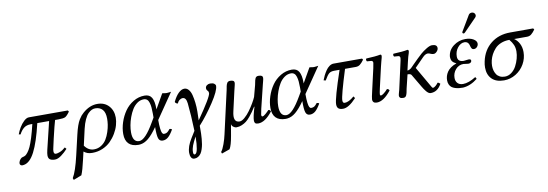

<svg xmlns="http://www.w3.org/2000/svg" viewBox="-64 -1141 5247 1837"><g transform="rotate(-10 2560.0 -222.5)"><path d="M590.8 -429.2 599.1 -417Q571.8 -378.4 553.7 -369.6Q535.6 -360.8 487.8 -360.8H455.1Q442.4 -320.3 411.1 -187Q406.7 -166 393.1 -106Q387.2 -83 387.2 -67.9Q387.2 -41 407.2 -41Q421.9 -41 447.5 -51Q473.1 -61 501 -85.9Q502.9 -83.5 507.6 -77.9Q512.2 -72.3 514.2 -69.8Q485.8 -38.6 451.7 -13.2Q417.5 12.2 389.2 12.2Q358.4 12.2 341.3 1Q324.2 -10.3 324.2 -40Q324.2 -58.1 332 -91.8Q355 -192.4 397 -360.8H282.2Q240.2 -181.6 192.6 -89.4Q145 2.9 84 11.2Q80.1 12.2 71.8 12.2Q62.5 12.2 55.2 6.6Q47.9 1 47.9 -11.2Q47.9 -14.2 49.8 -22Q54.7 -38.1 65.4 -50.5Q76.2 -63 90.8 -65.9Q91.8 -65.9 93.5 -66.4Q95.2 -66.9 96.2 -66.9Q106.9 -69.8 116 -75.4Q125 -81.1 139.9 -99.9Q154.8 -118.7 168.5 -148.2Q182.1 -177.7 199.5 -232.7Q216.8 -287.6 233.9 -360.8H216.8Q177.7 -360.8 151.6 -340.6Q125.5 -320.3 106 -282.2Q103 -282.7 97.4 -283.7Q91.8 -284.7 88.9 -285.2Q100.1 -316.9 119.1 -349.1Q138.2 -381.3 163.8 -405.3Q189.5 -429.2 211.9 -429.2H231.9Z M947.8 -286.1Q947.8 -347.2 922.1 -375.5Q896.5 -403.8 852.1 -403.8Q835 -403.8 818.6 -396.5Q802.2 -389.2 783.7 -371.1Q765.1 -353 748 -316.4Q731 -279.8 718.8 -228L683.1 -70.8Q719.7 -19 773.9 -19Q813.5 -19 845.2 -39.8Q877 -60.5 895.5 -91.1Q914.1 -121.6 926.5 -159.7Q939 -197.8 943.4 -229Q947.8 -260.3 947.8 -286.1ZM610.8 204.1 531.7 234.9 524.9 216.8Q560.5 159.2 595.7 6.8L640.1 -184.1Q651.4 -233.4 663.8 -268.8Q676.3 -304.2 689.9 -326.2Q703.6 -348.1 712.9 -358.9Q722.2 -369.6 736.8 -382.8Q804.2 -441.9 878.9 -441.9Q948.2 -441.9 989.5 -397Q1030.8 -352.1 1030.8 -283.2Q1030.8 -249 1020 -210.2Q1009.3 -171.4 986.1 -132.1Q962.9 -92.8 930.9 -60.8Q898.9 -28.8 852.5 -8.8Q806.2 11.2 752.9 11.2Q724.6 11.2 706.3 4.6Q688 -2 669.9 -16.1Q668.5 -10.3 661.4 21Q654.3 52.2 652.8 58.1Q629.9 159.7 610.8 204.1Z M1362.8 -179.2 1386.7 -220.2V-259.8Q1386.7 -294.9 1384.3 -319.6Q1381.8 -344.2 1375.2 -365.7Q1368.7 -387.2 1356 -397.7Q1343.3 -408.2 1323.7 -408.2Q1290 -408.2 1260.7 -387.5Q1231.4 -366.7 1211.7 -334.5Q1191.9 -302.2 1177.5 -262.7Q1163.1 -223.1 1156.5 -186Q1149.9 -148.9 1149.9 -118.2Q1149.9 -22 1213.9 -22Q1272.5 -22 1362.8 -179.2ZM1337.9 -441.9Q1386.7 -441.9 1407.2 -406.5Q1427.7 -371.1 1427.7 -301.8V-292L1508.8 -434.1Q1513.7 -434.1 1524.4 -432.4Q1535.2 -430.7 1537.6 -430.2L1552.7 -429.2Q1560.5 -428.7 1575 -431.4Q1589.4 -434.1 1594.7 -434.1L1426.8 -189Q1426.8 -136.2 1430.7 -104.5Q1434.6 -72.8 1441.4 -60.8Q1448.2 -48.8 1459 -48.8Q1477.1 -48.8 1489 -56.4Q1501 -64 1518.1 -85.9Q1533.7 -85.9 1541 -77.1Q1513.7 -29.3 1489.7 -8.5Q1465.8 12.2 1436 12.2Q1404.8 12.2 1394.8 -18.3Q1384.8 -48.8 1385.7 -127.9Q1336.9 -58.6 1297.4 -25.9Q1257.8 6.8 1215.8 11.2Q1210.9 12.2 1200.7 12.2Q1137.7 12.2 1105.7 -20.3Q1073.7 -52.7 1073.7 -115.2Q1073.7 -170.4 1092.5 -227.8Q1111.3 -285.2 1144.5 -333Q1177.7 -380.9 1228.8 -411.4Q1279.8 -441.9 1337.9 -441.9Z M1700.7 170.9Q1700.7 195.8 1712.9 195.8Q1733.4 195.8 1742.2 146.7Q1751 97.7 1751 38.1V28.8Q1725.6 75.7 1713.1 108.2Q1700.7 140.6 1700.7 170.9ZM1663.6 171.9Q1663.6 111.3 1710.9 36.1L1750 -26.9Q1745.1 -181.2 1732.9 -296.9Q1726.6 -355 1692.9 -355Q1678.2 -355 1663.1 -344.2Q1647.9 -333.5 1638.7 -312Q1631.3 -312 1622.3 -318.8Q1613.3 -325.7 1612.8 -332Q1637.7 -384.3 1666.7 -412.6Q1695.8 -440.9 1723.6 -440.9Q1748 -440.9 1765.6 -420.4Q1783.2 -399.9 1791.7 -366.5Q1800.3 -333 1805.4 -290.5Q1810.5 -248 1809.8 -204.1Q1809.1 -160.2 1807.6 -118.2Q1950.7 -323.2 1950.7 -358.9Q1950.7 -374 1940.2 -383.5Q1929.7 -393.1 1929.7 -409.2Q1929.7 -425.8 1943.8 -436.3Q1958 -446.8 1975.6 -446.8Q2002 -446.8 2015.4 -437Q2028.8 -427.2 2028.8 -415Q2028.8 -368.2 1957 -259.3Q1885.3 -150.4 1808.6 -65.9V-36.1Q1808.6 -9.8 1808.1 10.5Q1807.6 30.8 1805.2 60.5Q1802.7 90.3 1798.8 112.5Q1794.9 134.8 1787.1 158.9Q1779.3 183.1 1768.6 198.7Q1757.8 214.4 1741.5 224.6Q1725.1 234.9 1704.6 234.9Q1683.6 234.9 1673.6 217Q1663.6 199.2 1663.6 171.9Z M2027.3 57.1 2121.1 -356.9Q2122.6 -363.8 2124.8 -376Q2127 -388.2 2128.4 -395.5Q2129.9 -402.8 2133.3 -412.1Q2136.7 -421.4 2140.6 -426.5Q2144.5 -431.6 2151.4 -435.3Q2158.2 -439 2167.5 -439Q2190.4 -439 2200 -432.4Q2209.5 -425.8 2209.5 -412.1Q2209.5 -407.7 2206.1 -392.3Q2202.6 -377 2198 -358.9Q2193.4 -340.8 2192.4 -335.9L2149.4 -147Q2124 -40 2192.4 -40Q2213.4 -40 2241.5 -64Q2269.5 -87.9 2294.2 -122.1Q2318.8 -156.2 2338.6 -189.9Q2358.4 -223.6 2368.2 -247.1L2397.5 -356.9Q2399.4 -364.7 2402.1 -379.6Q2404.8 -394.5 2407 -402.8Q2409.2 -411.1 2413.3 -420.7Q2417.5 -430.2 2425 -434.6Q2432.6 -439 2443.4 -439Q2466.3 -439 2475.8 -432.4Q2485.4 -425.8 2485.4 -412.1Q2485.4 -406.7 2483.2 -396.2Q2481 -385.7 2477.3 -371.8Q2473.6 -357.9 2472.2 -352.1L2416.5 -124Q2405.3 -74.2 2405.3 -66.9Q2405.3 -49.8 2415.5 -49.8Q2426.8 -49.8 2447.3 -67.6Q2467.8 -85.4 2480.5 -100.1Q2497.6 -100.1 2503.4 -83Q2431.2 9.8 2364.3 9.8Q2343.3 9.8 2335.2 1.2Q2327.1 -7.3 2327.1 -22.9Q2327.1 -62.5 2355.5 -153.8L2352.5 -155.8Q2334 -127 2322.3 -109.6Q2310.5 -92.3 2289.1 -66.7Q2267.6 -41 2249.3 -26.6Q2231 -12.2 2205.3 -1.2Q2179.7 9.8 2153.3 9.8Q2136.7 9.8 2121.8 -2.2Q2106.9 -14.2 2105.5 -29.8L2086.4 81.1Q2070.8 171.9 2050.3 205.1L1972.2 232.9L1966.3 216.8Q1983.4 196.8 2001 147.5Q2018.6 98.1 2027.3 57.1Z M2793 -179.2 2816.9 -220.2V-259.8Q2816.9 -294.9 2814.5 -319.6Q2812 -344.2 2805.4 -365.7Q2798.8 -387.2 2786.1 -397.7Q2773.4 -408.2 2753.9 -408.2Q2720.2 -408.2 2690.9 -387.5Q2661.6 -366.7 2641.8 -334.5Q2622.1 -302.2 2607.7 -262.7Q2593.3 -223.1 2586.7 -186Q2580.1 -148.9 2580.1 -118.2Q2580.1 -22 2644 -22Q2702.6 -22 2793 -179.2ZM2768.1 -441.9Q2816.9 -441.9 2837.4 -406.5Q2857.9 -371.1 2857.9 -301.8V-292L2939 -434.1Q2943.8 -434.1 2954.6 -432.4Q2965.3 -430.7 2967.8 -430.2L2982.9 -429.2Q2990.7 -428.7 3005.1 -431.4Q3019.5 -434.1 3024.9 -434.1L2856.9 -189Q2856.9 -136.2 2860.8 -104.5Q2864.7 -72.8 2871.6 -60.8Q2878.4 -48.8 2889.2 -48.8Q2907.2 -48.8 2919.2 -56.4Q2931.2 -64 2948.2 -85.9Q2963.9 -85.9 2971.2 -77.1Q2943.8 -29.3 2919.9 -8.5Q2896 12.2 2866.2 12.2Q2835 12.2 2825 -18.3Q2814.9 -48.8 2815.9 -127.9Q2767.1 -58.6 2727.5 -25.9Q2688 6.8 2646 11.2Q2641.1 12.2 2630.9 12.2Q2567.9 12.2 2535.9 -20.3Q2503.9 -52.7 2503.9 -115.2Q2503.9 -170.4 2522.7 -227.8Q2541.5 -285.2 2574.7 -333Q2607.9 -380.9 2658.9 -411.4Q2710 -441.9 2768.1 -441.9Z M3218.8 -360.8H3167Q3133.8 -360.8 3116 -345.9Q3098.1 -331.1 3070.8 -283.2Q3069.3 -283.7 3064.7 -284.7Q3060.1 -285.6 3056.2 -286.6Q3052.2 -287.6 3050.8 -288.1Q3059.1 -311 3070.1 -333Q3081.1 -355 3096.4 -377.9Q3111.8 -400.9 3131.8 -415Q3151.9 -429.2 3172.9 -429.2H3449.2L3457 -417Q3436 -388.2 3418.5 -374.5Q3400.9 -360.8 3377 -360.8H3272Q3193.8 -111.8 3193.8 -67.9Q3193.8 -41 3212.9 -41Q3252.9 -41 3305.2 -86.9Q3306.6 -83.5 3317.9 -68.8Q3242.2 12.2 3189 12.2Q3158.2 12.2 3143.6 0Q3128.9 -12.2 3128.9 -41Q3128.9 -96.2 3218.8 -360.8Z M3613.8 -319.8 3568.8 -124Q3557.6 -74.2 3557.6 -64Q3557.6 -49.8 3566.9 -49.8Q3575.7 -49.8 3595 -64.2Q3614.3 -78.6 3632.8 -100.1Q3649.9 -100.1 3655.8 -83Q3583.5 9.8 3516.6 9.8Q3475.6 9.8 3475.6 -27.8Q3475.6 -43 3492.7 -115.2L3539.6 -320.8Q3548.8 -364.7 3548.8 -371.1Q3548.8 -390.6 3530.8 -392.1L3490.7 -395Q3480 -411.6 3489.7 -422.9Q3582.5 -426.8 3626.5 -436Q3638.7 -436 3638.7 -420.9Q3638.7 -415 3635.7 -404.1Q3632.8 -393.1 3626.2 -369.4Q3619.6 -345.7 3613.8 -319.8Z M3875.5 -319.8 3857.4 -241.2Q3867.7 -241.2 3878.2 -246.6Q3888.7 -252 3893.3 -255.9Q3897.9 -259.8 3910.2 -272.5Q3922.4 -285.2 3923.3 -286.1L3974.6 -336.9Q3995.6 -357.9 4018.3 -377.7Q4041 -397.5 4074.5 -418.2Q4107.9 -439 4129.4 -439Q4178.7 -439 4178.7 -403.8Q4178.7 -386.7 4163.8 -370.4Q4148.9 -354 4132.3 -354Q4117.2 -354 4102.3 -361.1Q4087.4 -368.2 4076.7 -368.2Q4052.7 -368.2 4026.4 -340.8L3939.5 -252L4038.6 -80.1Q4041.5 -75.2 4046.4 -66.4Q4052.2 -56.2 4054.7 -52Q4057.1 -47.9 4060.3 -43.2Q4063.5 -38.6 4065.4 -37.4Q4067.4 -36.1 4069.3 -36.1Q4081.5 -36.1 4096.7 -49.6Q4111.8 -63 4120.6 -76.2Q4133.3 -76.2 4145.5 -62Q4107.9 9.8 4039.6 9.8Q4028.8 9.8 4018.1 2.7Q4007.3 -4.4 3996.8 -17.6Q3986.3 -30.8 3979.7 -40.5Q3973.1 -50.3 3964.4 -64.9L3888.7 -192.9Q3880.9 -205.1 3851.6 -205.1L3819.3 -71.8Q3817.9 -66.4 3815.7 -53.5Q3813.5 -40.5 3811.3 -31.2Q3809.1 -22 3804.9 -11.7Q3800.8 -1.5 3793.5 4.2Q3786.1 9.8 3775.4 9.8Q3752.4 9.8 3743.4 2.9Q3734.4 -3.9 3734.4 -17.1Q3734.4 -22 3736.8 -32.5Q3739.3 -43 3742.9 -55.7Q3746.6 -68.4 3747.6 -71.8L3801.8 -314Q3812.5 -357.9 3812.5 -371.1Q3812.5 -390.6 3794.4 -392.1L3754.4 -395Q3743.7 -411.6 3753.4 -422.9Q3846.7 -426.8 3890.6 -436Q3902.3 -436 3902.3 -420.9Q3902.3 -415 3898.7 -403.8Q3895 -392.6 3887.9 -369.6Q3880.9 -346.7 3875.5 -319.8Z M4288.6 -92.8Q4288.6 -61 4307.1 -41.5Q4325.7 -22 4359.4 -22Q4414.1 -22 4485.4 -66.9Q4486.8 -64 4490.5 -57.4Q4494.1 -50.8 4495.6 -47.9Q4426.8 6.8 4353.5 12.2Q4331.5 12.2 4313.5 10.3Q4295.4 8.3 4276.4 2.2Q4257.3 -3.9 4244.1 -13.9Q4231 -23.9 4222.7 -41.5Q4214.4 -59.1 4214.4 -83Q4214.4 -104 4220.2 -124Q4226.1 -144 4239 -163.6Q4252 -183.1 4275.1 -199.7Q4298.3 -216.3 4330.6 -227.1Q4302.7 -240.2 4291.5 -256.3Q4280.3 -272.5 4280.3 -301.8Q4286.6 -363.8 4338.1 -402.8Q4389.6 -441.9 4453.6 -441.9Q4501.5 -441.9 4532.5 -423.3Q4563.5 -404.8 4563.5 -378.9Q4563.5 -361.3 4550.8 -347.2Q4538.1 -333 4520.5 -333Q4512.7 -333 4507.3 -335.7Q4502 -338.4 4498.3 -344.2Q4494.6 -350.1 4492.9 -355Q4491.2 -359.9 4488.5 -369.1Q4485.8 -378.4 4484.4 -382.8Q4473.1 -413.1 4441.4 -413.1Q4403.3 -413.1 4374.3 -376.7Q4345.2 -340.3 4345.2 -291Q4345.2 -238.8 4403.3 -238.8Q4403.8 -238.8 4414.8 -240Q4425.8 -241.2 4437.7 -242.7Q4449.7 -244.1 4452.1 -244.1Q4474.6 -244.1 4474.6 -230Q4474.6 -225.1 4472.9 -220Q4471.2 -214.8 4463.4 -209.5Q4455.6 -204.1 4442.4 -204.1Q4439.5 -204.1 4423.8 -206.3Q4408.2 -208.5 4402.3 -209Q4399.4 -210 4395.5 -210Q4349.6 -210 4319.1 -175Q4288.6 -140.1 4288.6 -92.8ZM4527.3 -663.1Q4537.6 -680.2 4559.6 -680.2Q4573.2 -680.2 4582.8 -670.9Q4592.3 -661.6 4592.3 -648.9Q4592.3 -644 4591.3 -642.1Q4589.4 -632.8 4582.5 -627L4463.4 -504.9Q4455.6 -497.1 4450.2 -497.1Q4444.8 -497.1 4441.2 -500.2Q4437.5 -503.4 4437.5 -507.8V-509.8L4438.5 -511.2Q4438.5 -511.7 4439 -512.9Q4439.5 -514.2 4439.5 -515.1Q4441.4 -519 4442.4 -520L4515.6 -643.1Q4517.6 -646 4527.3 -663.1Z M4766.1 -22Q4800.8 -22 4830.3 -44.2Q4859.9 -66.4 4877.9 -100.1Q4896 -133.8 4906 -170.9Q4916 -208 4916 -241.2Q4916 -276.4 4904.3 -304Q4892.6 -331.5 4868.2 -360.8Q4822.8 -360.8 4786.1 -345.7Q4749.5 -330.6 4726.8 -305.2Q4704.1 -279.8 4690.2 -253.7Q4676.3 -227.5 4668.9 -198.2Q4662.1 -168.9 4662.1 -145Q4662.1 -121.1 4667.7 -100.1Q4673.3 -79.1 4685.1 -61Q4696.8 -43 4717.5 -32.5Q4738.3 -22 4766.1 -22ZM5040 -360.8H4915Q4944.8 -341.3 4963.4 -305.4Q4981.9 -269.5 4981.9 -223.1Q4981.9 -161.6 4951.2 -107.4Q4920.4 -53.2 4867.2 -20.5Q4814 12.2 4752 12.2Q4675.3 12.2 4634.3 -28.8Q4593.3 -69.8 4593.3 -140.1Q4593.3 -169.9 4600.1 -199.2Q4623 -306.6 4700.2 -367.9Q4777.3 -429.2 4888.2 -429.2H5111.8L5120.1 -417Q5098.6 -387.7 5081.5 -374.3Q5064.5 -360.8 5040 -360.8Z"/></g></svg>

Font: Common Serif
Style: Italic
Weight: 400
Italic angle: -12°
Designer: Philipp H. Poll, Khaled Hosny
Foundry: Stefan Peev, Context Ltd.
Version: Version 1.026